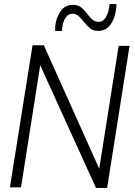

<svg xmlns="http://www.w3.org/2000/svg" viewBox="-20 -927 666 950"><path d="M29 0 141 -703H197L471 -92L567 -700H621L510 3H455L179 -604L84 0ZM253 -774Q253 -780 253 -791Q253 -802 257 -819Q264 -852 284.5 -877.5Q305 -903 343 -903Q366 -903 381.5 -890.5Q397 -878 409.5 -861Q422 -844 435.5 -831.5Q449 -819 469 -819Q485 -819 495.5 -831Q506 -843 512 -859Q518 -875 519 -886Q521 -896 521.5 -900Q522 -904 522 -907H556Q556 -902 556 -896Q556 -890 554 -879Q548 -833 525.5 -803.5Q503 -774 465 -774Q441 -774 425.5 -787Q410 -800 397 -816.5Q384 -833 370.5 -846Q357 -859 338 -859Q319 -859 307 -842.5Q295 -826 291 -808Q288 -794 287.5 -787Q287 -780 287 -774Z"/></svg>

Font: Georama ExtraCondensed Thin Light
Style: Italic
Weight: 300
Italic angle: -9°
Version: Version 1.001